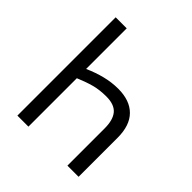

<svg xmlns="http://www.w3.org/2000/svg" viewBox="-193 -850 986 986"><g transform="rotate(45 300.5 -357.0)"><path d="M85.9 -713.9H166V-418.9Q213.9 -440.4 261 -452.1Q308.1 -463.9 354.5 -463.9Q439.5 -463.9 484.9 -418.2Q530.3 -372.6 530.3 -283.2V0H449.2V-270.5Q449.2 -332 423.6 -362.3Q397.9 -392.6 339.8 -392.6Q291 -392.6 252.2 -382.1Q213.4 -371.6 166 -351.6V0H85.9Z"/></g></svg>

Font: Open Sans SemiCondensed
Style: Regular
Weight: 400
Width: 4
Designer: Monotype Design Team
Foundry: Monotype Imaging Inc.
Version: Version 3.000